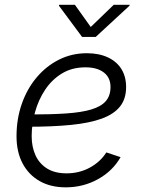

<svg xmlns="http://www.w3.org/2000/svg" viewBox="-20 -781 607 811"><path d="M257.8 10.3Q193.8 10.3 147.5 -16.1Q101.1 -42.5 75.4 -90.8Q49.8 -139.2 49.8 -205.6Q49.8 -279.3 72.3 -343Q94.7 -406.7 135.3 -454.6Q175.8 -502.4 229.7 -529.3Q283.7 -556.2 346.7 -556.2Q397.9 -556.2 435.3 -538.8Q472.7 -521.5 492.7 -489.5Q512.7 -457.5 512.7 -413.1Q512.7 -363.8 487.1 -331.3Q461.4 -298.8 409.9 -280Q358.4 -261.2 280 -253.4Q201.7 -245.6 97.2 -245.6L105 -297.4Q194.8 -297.4 259.5 -301.8Q324.2 -306.2 365.7 -318.6Q407.2 -331.1 427 -354Q446.8 -377 446.8 -413.6Q446.8 -453.1 418.5 -474.9Q390.1 -496.6 340.8 -496.6Q284.2 -496.6 241.7 -470.7Q199.2 -444.8 170.9 -402.3Q142.6 -359.9 128.2 -308.3Q113.8 -256.8 113.8 -205.6Q113.8 -160.6 129.9 -125.2Q146 -89.8 178.7 -69.3Q211.4 -48.8 261.2 -48.8Q314.9 -48.8 359.4 -73Q403.8 -97.2 429.2 -137.2L489.3 -117.2Q456.5 -59.1 394.3 -24.4Q332 10.3 257.8 10.3ZM296.4 -760.7 363.3 -667 460.4 -760.7H527.8L526.9 -756.8L384.3 -625H326.7L229 -756.8L230 -760.7Z"/></svg>

Font: Inter Light
Style: Italic
Weight: 300
Italic angle: -9.3988°
Designer: Rasmus Andersson
Foundry: rsms
Version: Version 4.001;git-66647c0bb